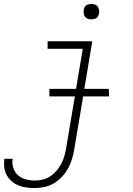

<svg xmlns="http://www.w3.org/2000/svg" viewBox="-53 -729 673 972"><path d="M122 223Q101 223 79.5 220Q58 217 39 209Q20 201 5 187.5Q-10 174 -19.5 156.5Q-29 139 -31.5 117.5Q-34 96 -31 75H11Q7 99 14.5 121.5Q22 144 38.5 158.5Q55 173 78 179Q101 185 125 185Q145 185 165.5 179.5Q186 174 203.5 162Q221 150 235 133Q249 116 258.5 97.5Q268 79 273.5 59Q279 39 282 20L326 -241H197V-279H332L366 -482H188V-520H414L374 -279H498L499 -241H368L323 26Q319 50 312 74.5Q305 99 292.5 122Q280 145 261.5 165Q243 185 220.5 198.5Q198 212 172.5 217.5Q147 223 122 223ZM410 -631Q400 -631 391.5 -634Q383 -637 377.5 -644Q372 -651 371 -660.5Q370 -670 371 -680Q372 -686 375 -692Q378 -698 384 -702Q390 -706 396.5 -707.5Q403 -709 409 -709Q419 -709 427.5 -706Q436 -703 441.5 -696Q447 -689 448.5 -679.5Q450 -670 448 -660Q447 -654 444 -648Q441 -642 435.5 -638Q430 -634 423 -632.5Q416 -631 410 -631Z"/></svg>

Font: Iosevka Extralight Extended
Style: Italic
Weight: 200
Width: 7
Italic angle: -9°
Monospace: yes
Designer: Belleve Invis
Foundry: Belleve Invis
Version: Version 32.5.0; ttfautohint (v1.8.4)